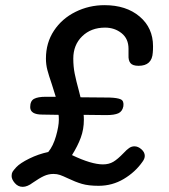

<svg xmlns="http://www.w3.org/2000/svg" viewBox="-20 -720 653 744"><path d="M573 -541Q573 -525 572 -516Q569 -465 517 -465Q494 -465 485.5 -475.5Q477 -486 478 -506V-531Q478 -570 451 -591.5Q424 -613 387 -613Q333 -613 298.5 -579.5Q264 -546 264 -493Q264 -462 269.5 -434.5Q275 -407 286 -367L292 -343L404 -342Q435 -341 448 -335Q461 -329 458 -308Q454 -288 438.5 -281Q423 -274 392 -274L304 -275Q305 -269 305 -256Q305 -219 293 -186.5Q281 -154 259 -119Q334 -83 379 -83Q402 -83 419 -93Q436 -103 459 -127Q471 -140 480.5 -146.5Q490 -153 501 -153Q515 -153 528 -141.5Q541 -130 541 -116Q541 -105 532 -93Q504 -53 459.5 -26.5Q415 0 362 0Q323 0 297.5 -7.5Q272 -15 243 -29Q224 -38 212.5 -42Q201 -46 187 -46Q168 -46 150.5 -38Q133 -30 107 -12Q86 4 68 4Q50 4 37.5 -10.5Q25 -25 25 -38Q25 -48 28.5 -54Q32 -60 43 -72Q58 -88 93.5 -105.5Q129 -123 167 -131Q186 -154 197 -192.5Q208 -231 208 -256Q208 -269 207 -275L144 -276Q97 -276 97 -305Q97 -329 112 -337Q127 -345 157 -345H196L181 -393Q169 -428 163.5 -449Q158 -470 158 -493Q158 -554 189 -601Q220 -648 272.5 -674Q325 -700 385 -700Q469 -700 521 -656Q573 -612 573 -541Z"/></svg>

Font: Mali SemiBold
Style: Italic
Weight: 600
Italic angle: -10°
Version: Version 1.000; ttfautohint (v1.6)